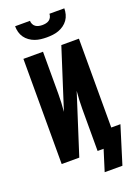

<svg xmlns="http://www.w3.org/2000/svg" viewBox="-199 -1034 906 1261"><g transform="rotate(-20 254.0 -404.0)"><path d="M250 -815Q229 -815 208 -817.5Q187 -820 167.5 -827Q148 -834 130.5 -846.5Q113 -859 101 -876Q89 -893 83.5 -913.5Q78 -934 78 -955H182Q182 -943 187.5 -931.5Q193 -920 203 -913Q213 -906 225.5 -903.5Q238 -901 250 -901Q262 -901 274.5 -903.5Q287 -906 297 -913Q307 -920 312.5 -931.5Q318 -943 318 -955H422Q422 -934 416.5 -913.5Q411 -893 399 -876Q387 -859 369.5 -846.5Q352 -834 332.5 -827Q313 -820 292 -817.5Q271 -815 250 -815ZM427 147H303L349 0H307V-294Q307 -325 308.5 -356Q310 -387 313 -418L179 0H56V-735H193V-441Q193 -410 191.5 -379Q190 -348 187 -317L321 -735H444V-114H508Z"/></g></svg>

Font: Iosevka Heavy
Style: Regular
Weight: 900
Monospace: yes
Designer: Belleve Invis
Foundry: Belleve Invis
Version: Version 32.5.0; ttfautohint (v1.8.4)